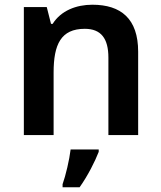

<svg xmlns="http://www.w3.org/2000/svg" viewBox="-20 -572 682 813"><path d="M371 -552C303 -552 238 -527 203 -471H196L178 -542H81V0H207V-265C207 -384 238 -450 339 -450C408 -450 439 -409 439 -328V0H565V-353C565 -493 492 -552 371 -552ZM398 71V61H279C274 104 258 172 245 208V221H317C352 172 382 112 398 71Z"/></svg>

Font: Noto Sans Ol Chiki SemiBold
Style: Regular
Weight: 600
Designer: Monotype Design Team, Lewis McGuffie
Foundry: Monotype Imaging Inc.
Version: Version 2.003